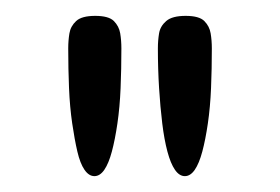

<svg xmlns="http://www.w3.org/2000/svg" viewBox="-20 -699 353 242"><path d="M213 -477Q206 -477 200.5 -485Q195 -493 191 -508Q187 -523 184.5 -543.5Q182 -564 180.5 -588Q179 -612 179 -638Q179 -648 180.5 -657Q182 -666 189.5 -672.5Q197 -679 214 -679Q231 -679 237.5 -672.5Q244 -666 245.5 -657Q247 -648 247 -638Q247 -612 246 -588Q245 -564 242 -543.5Q239 -523 235 -508Q231 -493 225.5 -485Q220 -477 213 -477ZM99 -477Q92 -477 86.5 -485Q81 -493 77.5 -508Q74 -523 71 -543.5Q68 -564 67 -588Q66 -612 66 -638Q66 -648 67.5 -657Q69 -666 76 -672.5Q83 -679 100 -679Q117 -679 123.5 -672.5Q130 -666 131.5 -657Q133 -648 133 -638Q133 -612 132 -588Q131 -564 128 -543.5Q125 -523 121 -508Q117 -493 111.5 -485Q106 -477 99 -477Z"/></svg>

Font: Fredoka Light Light
Style: Regular
Weight: 300
Version: Version 2.001